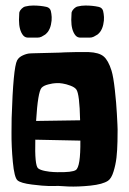

<svg xmlns="http://www.w3.org/2000/svg" viewBox="-20 -675 472 701"><path d="M165.5 -635.3Q168 -625 168.7 -612.8Q169.4 -600.6 166 -585Q162.6 -569.3 154.3 -558.1Q148.4 -551.3 145 -548.8L131.8 -541Q125 -537.6 116.2 -537.6H84H83Q71.8 -537.6 64.9 -545.4Q49.3 -564 49.3 -602.5L50.3 -626.5Q50.3 -629.9 50.8 -630.9Q53.2 -637.7 59.6 -643.8Q65.9 -649.9 72.8 -651.4Q86.4 -654.8 101.1 -654.8Q127.4 -654.8 149.4 -649.9Q162.1 -647 165.5 -635.3ZM356.4 -635.3Q358.9 -625 359.6 -612.8Q360.4 -600.6 356.9 -585Q353.5 -569.3 345.2 -558.1Q339.4 -551.3 335.9 -548.8L322.3 -541Q315.4 -537.6 307.1 -537.6H274.9H273.9Q262.7 -537.6 255.9 -545.4Q240.2 -564 240.2 -602.5L241.2 -627Q241.2 -629.9 241.7 -630.9Q244.1 -637.7 250.5 -643.8Q256.8 -649.9 263.7 -651.4Q277.3 -654.8 292 -654.8Q318.4 -654.8 340.3 -649.9Q353 -647 356.4 -635.3ZM111.8 -233.4 272.5 -235.8Q270.5 -332 258.8 -348.1Q252.9 -356.4 237.1 -362.3Q221.2 -368.2 208.5 -370.1L195.8 -371.6Q190.4 -371.6 182.1 -371.3Q173.8 -371.1 156.7 -366.9Q139.6 -362.8 131.8 -354.5Q118.2 -339.4 111.8 -233.4ZM408.7 -221.7Q409.2 -214.4 409.4 -202.4Q409.7 -190.4 408.9 -158.2Q408.2 -126 405.3 -99.9Q402.3 -73.7 394.5 -48.6Q386.7 -23.4 374.5 -15.1Q355 -2 310.1 2.7Q265.1 7.3 229.5 5.9L194.3 3.9Q180.2 4.4 158.9 4.2Q137.7 3.9 96.7 -1.2Q55.7 -6.3 43.9 -16.6Q32.2 -26.9 26.9 -83.5Q21.5 -140.1 22 -191.9L22.5 -243.7Q28.3 -428.2 42.5 -454.6Q48.8 -466.3 63.5 -472.9Q78.1 -479.5 89.8 -480L101.6 -480.5L197.8 -482.9Q205.6 -483.4 217.8 -483.9Q230 -484.4 258.3 -484.9Q286.6 -485.4 303.2 -484.9Q341.3 -483.4 358.4 -469Q375.5 -454.6 387.2 -417Q394 -395 399.4 -346.2Q404.8 -297.4 406.7 -259.8ZM256.8 -54.2Q274.4 -65.9 273.4 -161.6L108.9 -165Q106.4 -70.8 119.1 -60.5Q127 -54.2 144.3 -50.8Q161.6 -47.4 175.3 -46.9L189 -46.4Q243.7 -45.4 256.8 -54.2Z"/></svg>

Font: Some Time Later
Style: Regular
Weight: 400
Version: Version 003.300